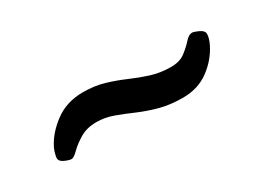

<svg xmlns="http://www.w3.org/2000/svg" viewBox="-19 -534 709 518"><g transform="rotate(-30 335.0 -275.0)"><path d="M111 -208Q104 -208 90.5 -214Q77 -220 77 -230Q77 -234 79.5 -243.5Q82 -253 85 -259Q102 -294 139 -321.5Q176 -349 227 -349Q263 -349 293 -340Q323 -331 350.5 -319Q378 -307 406.5 -298Q435 -289 468 -289Q495 -289 512 -302Q529 -315 540.5 -328Q552 -341 562 -341Q568 -341 582 -334.5Q596 -328 596 -318Q596 -305 587 -287Q569 -251 535 -226Q501 -201 454 -201Q414 -201 381.5 -210Q349 -219 321.5 -231Q294 -243 269 -252Q244 -261 218 -261Q188 -261 166.5 -248Q145 -235 131.5 -221.5Q118 -208 111 -208Z"/></g></svg>

Font: Asap Expanded Expanded Regular
Style: Bold Italic
Weight: 700
Width: 7
Italic angle: -6°
Designer: Pablo Cosgaya
Foundry: Omnibus-Type
Version: Version 3.001; ttfautohint (v1.8.4.7-5d5b)